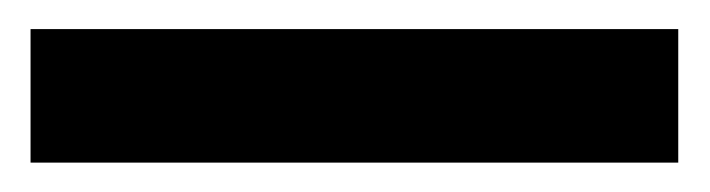

<svg xmlns="http://www.w3.org/2000/svg" viewBox="-20 -20 488 132"><path d="M446.3 0V91.8H1V0Z"/></svg>

Font: Vazirmatn UI Medium
Style: Regular
Weight: 500
Designer: Saber Rastikerdar
Foundry: Saber Rastikerdar
Version: Version 33.003